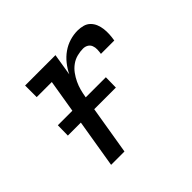

<svg xmlns="http://www.w3.org/2000/svg" viewBox="-127 -691 854 854"><g transform="rotate(-45 300.0 -264.0)"><path d="M131 0 205 -447H110V-520H301L284 -416Q295 -439 312 -460.5Q329 -482 351 -497.5Q373 -513 398 -520.5Q423 -528 448 -528Q465 -528 481.5 -523.5Q498 -519 509.5 -507.5Q521 -496 527 -481Q533 -466 535 -449.5Q537 -433 536 -415.5Q535 -398 532 -381H448Q450 -393 450.5 -406Q451 -419 446.5 -430.5Q442 -442 431.5 -448Q421 -454 408 -454Q390 -454 370.5 -449Q351 -444 334.5 -432Q318 -420 306 -403.5Q294 -387 285.5 -369Q277 -351 272 -332.5Q267 -314 264 -295L215 0ZM87 -228 88 -292H390L389 -228Z"/></g></svg>

Font: Iosevka HT Extended
Style: Italic
Weight: 400
Width: 7
Italic angle: -9°
Monospace: yes
Designer: Belleve Invis
Foundry: Belleve Invis
Version: Version 32.3.0; ttfautohint (v1.8.4)